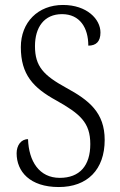

<svg xmlns="http://www.w3.org/2000/svg" viewBox="-20 -744 483 774"><path d="M217 10C332 10 402 -60 402 -180C402 -290 339 -340 247 -390C156 -440 121 -476 121 -558C121 -634 158 -687 230 -687C302 -687 336 -632 336 -560C367 -560 385 -576 385 -613C385 -667 330 -724 234 -724C133 -724 64 -654 64 -554C64 -443 114 -390 207 -339C303 -285 344 -250 344 -163C344 -76 301 -27 221 -27C138 -27 96 -94 93 -183C64 -183 47 -157 47 -126C47 -53 100 10 217 10Z"/></svg>

Font: Noto Serif Devanagari Condensed Light
Style: Regular
Weight: 300
Width: 3
Designer: Universal Thirst, Indian Type Foundry and the Monotype Design Team
Foundry: Monotype Imaging Inc.
Version: Version 2.004